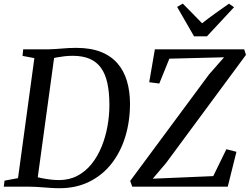

<svg xmlns="http://www.w3.org/2000/svg" viewBox="-28 -1010 1350 1039"><path d="M97.5 -743H232.5Q270.5 -744 308.8 -747.5Q347 -751 384 -751Q463 -751 518.2 -729Q573.5 -707 608.2 -666.5Q643 -626 659.2 -570.5Q675.5 -515 675.5 -449Q675.5 -353.5 650 -270.2Q624.5 -187 575.5 -124.5Q526.5 -62 455.5 -26.8Q384.5 8.5 294 8.5Q270 8.5 248.5 7Q227 5.5 206.5 4Q186 2.5 165.5 1.2Q145 0 123 0H-7.5L-3.5 -32.5L69.5 -46L158 -695.5L94 -707.5ZM172 -19 154.5 -56Q170.5 -51.5 193.5 -46.8Q216.5 -42 242 -38.8Q267.5 -35.5 291 -35.5Q347 -35.5 391.2 -59Q435.5 -82.5 468 -123.2Q500.5 -164 521.8 -216.2Q543 -268.5 553.5 -326.2Q564 -384 564 -441.5Q564 -510 553 -560.2Q542 -610.5 518.2 -643.2Q494.5 -676 456.8 -692Q419 -708 365.5 -708Q343 -708 320.8 -705.5Q298.5 -703 280 -699.5Q261.5 -696 250 -693L268.5 -724ZM687.5 0 676.5 -31 1103 -607 1184.5 -700 888.5 -692.5 834 -558 779.5 -565 810 -743H1293.5L1303 -713L870 -127L798.5 -43L1126 -57L1197 -202.5L1251.5 -188.5L1204.5 0ZM1022 -813.5 930.5 -972.5 961 -990.5Q987 -964 1013.2 -937.8Q1039.5 -911.5 1065.5 -884Q1099.5 -911 1136 -937Q1172.5 -963 1211 -990L1238.5 -971L1092 -813.5Z"/></svg>

Font: Merriweather 60pt
Style: Italic
Weight: 400
Italic angle: -7.8°
Version: Version 2.101